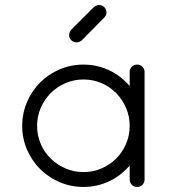

<svg xmlns="http://www.w3.org/2000/svg" viewBox="-20 -741 677 761"><path d="M553 -29Q553 -17 544.5 -8.5Q536 0 524 0Q511 0 502.5 -8.5Q494 -17 494 -29V-85Q459 -44 411.5 -22Q364 0 311 0Q261 0 216.5 -19Q172 -38 139 -71Q106 -104 87 -148Q68 -192 68 -242Q68 -292 87 -336.5Q106 -381 139 -414Q172 -447 216.5 -466Q261 -485 311 -485Q364 -485 411.5 -463Q459 -441 494 -400V-456Q494 -468 502.5 -476.5Q511 -485 524 -485Q536 -485 544.5 -476.5Q553 -468 553 -456ZM494 -242Q494 -280 479.5 -313.5Q465 -347 440.5 -372Q416 -397 382.5 -411.5Q349 -426 311 -426Q273 -426 239.5 -411.5Q206 -397 181 -372Q156 -347 141.5 -313.5Q127 -280 127 -242Q127 -204 141.5 -170.5Q156 -137 181 -112.5Q206 -88 239.5 -73.5Q273 -59 311 -59Q349 -59 382.5 -73.5Q416 -88 440.5 -112.5Q465 -137 479.5 -170.5Q494 -204 494 -242ZM254 -602Q254 -590 262.5 -581.5Q271 -573 283 -573Q294 -573 304 -581L393 -671Q402 -680 402 -692Q402 -704 393.5 -712.5Q385 -721 373 -721Q362 -721 352 -713L262 -623Q254 -613 254 -602Z"/></svg>

Font: Hanken Light
Style: Light
Weight: 300
Designer: Alfredo Marco Pradil
Foundry: Hanken Design Co.
Version: Version 2.06 2014